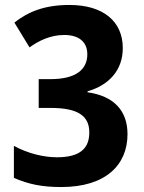

<svg xmlns="http://www.w3.org/2000/svg" viewBox="-20 -744 580 774"><path d="M475 -550C475 -658 396 -724 260 -724C160 -724 94 -697 38 -653L99 -553C134 -578 181 -603 239 -603C297 -603 332 -576 332 -525C332 -464 286 -425 184 -425H136V-309H183C296 -309 340 -276 340 -210C340 -147 304 -110 210 -110C156 -110 93 -125 36 -156V-27C95 -1 150 10 227 10C406 10 494 -79 494 -203C494 -299 438 -357 333 -372V-376C417 -400 475 -459 475 -550Z"/></svg>

Font: Noto Sans Georgian SemiCondensed Bold
Style: Regular
Weight: 700
Width: 4
Designer: Monotype Design Team, Akaki Razmadze
Foundry: Google LLC
Version: Version 2.005